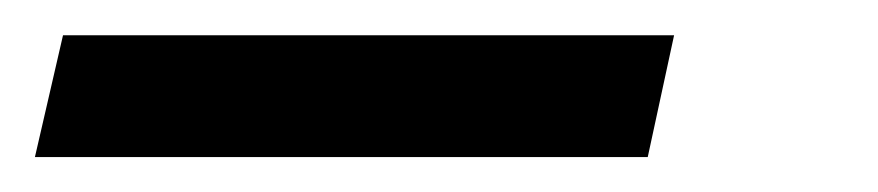

<svg xmlns="http://www.w3.org/2000/svg" viewBox="-42 -90 503 110"><path d="M344.2 -69.8 329.1 0H-22L-5.9 -69.8Z"/></svg>

Font: Lobster Two
Style: Italic
Weight: 400
Designer: Pablo Impallari
Foundry: Pablo Impallari. www.impallari.com
Version: Version 1.006